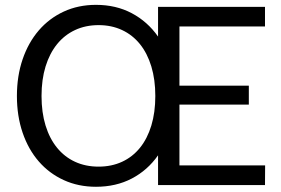

<svg xmlns="http://www.w3.org/2000/svg" viewBox="-20 -744 1130 772"><path d="M376.5 -74Q428.5 -74 470.8 -93.5Q513 -113 542.8 -149.8Q572.5 -186.5 588.5 -239.2Q604.5 -292 604.5 -358Q604.5 -424 588.5 -476.8Q572.5 -529.5 542.8 -566.5Q513 -603.5 470.8 -623.2Q428.5 -643 376.5 -643Q324 -643 281.8 -623.2Q239.5 -603.5 209.5 -566.5Q179.5 -529.5 163.2 -476.8Q147 -424 147 -358Q147 -292 163.2 -239.2Q179.5 -186.5 209.5 -149.8Q239.5 -113 281.8 -93.5Q324 -74 376.5 -74ZM1046 -79 1045.5 0H615.5V-119.5Q573.5 -59.5 510 -26.2Q446.5 7 366 7Q295 7 236.5 -19.8Q178 -46.5 136 -94.8Q94 -143 71 -210.2Q48 -277.5 48 -358Q48 -438.5 71 -505.8Q94 -573 136 -621.8Q178 -670.5 236.5 -697.5Q295 -724.5 366 -724.5Q446.5 -724.5 510 -690.8Q573.5 -657 615.5 -597V-716.5H1045.5V-637.5H701.5V-399.5H980.5V-323.5H701.5V-79Z"/></svg>

Font: Lato 2
Style: Regular
Weight: 400
Designer: Lukasz Dziedzic with Adam Twardoch and Botio Nikoltchev
Foundry: tyPoland Lukasz Dziedzic
Version: Version 2.015; 2015-08-06; http://www.latofonts.com/